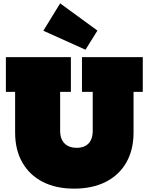

<svg xmlns="http://www.w3.org/2000/svg" viewBox="-20 -1112 885 1143"><path d="M338 -1092 560 -930 489 -816 238 -929ZM468 -772H830V-565H775V-323Q775 -220 732.2 -145Q689.5 -70 610 -29.5Q530.5 11 421 11Q313 11 234.2 -29.5Q155.5 -70 112.8 -145Q70 -220 70 -323V-565H15V-772H402V-565H338V-333Q338 -300.5 349.8 -278Q361.5 -255.5 383.8 -243.8Q406 -232 437 -232Q467.5 -232 488.8 -243.8Q510 -255.5 521 -278Q532 -300.5 532 -333V-565H468Z"/></svg>

Font: Hepta Slab ExtraLight Black
Style: Regular
Weight: 900
Version: Version 1.102